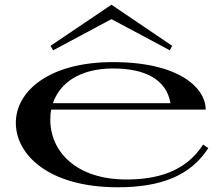

<svg xmlns="http://www.w3.org/2000/svg" viewBox="-20 -778 943 813"><path d="M479 15C661 15 787 -34 862 -151L840 -166C763 -45 634 -18 515 -18C303 -18 193 -136 193 -271C193 -286 194 -300 197 -314H851C851 -403 743 -515 458 -515C185 -515 47 -390 47 -258C47 -122 187 15 479 15ZM709 -584 452 -758 194 -584 205 -565 452 -697 699 -565ZM204 -341C233 -426 317 -488 459 -488C593 -488 684 -443 702 -341Z"/></svg>

Font: Sprat Extended Medium
Style: Regular
Weight: 500
Width: 9
Designer: Ethan Nakache
Foundry: Collletttivo
Version: Version 2.000;Glyphs 3.2 (3217)